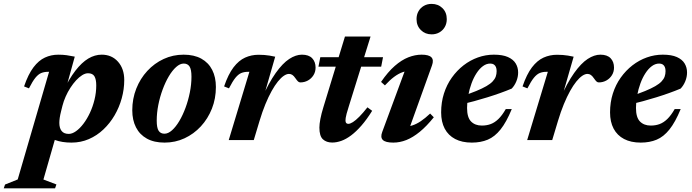

<svg xmlns="http://www.w3.org/2000/svg" viewBox="-108 -731 3611 1002"><path d="M211.2 -152.1Q205.8 -131.2 203.7 -116Q201.6 -100.8 201.6 -89.9Q201.6 -62.6 213.6 -47.4Q225.7 -32.2 250.8 -32.2Q268.7 -32.2 288.6 -46.3Q308.5 -60.3 327.3 -85.1Q346.2 -109.9 361.3 -142.2Q376.4 -174.4 385.3 -211.1Q394.3 -247.8 394.3 -285.4Q394.3 -316.7 384.9 -332.7Q375.4 -348.7 351.4 -348.7Q337 -348.7 321 -338.8Q305.1 -328.9 289.3 -311.9Q273.6 -294.8 259.4 -272.9Q245.2 -251 234.6 -226.9Q224 -202.8 218 -179.3ZM126.1 -41.7H189.7L118.6 205.8L186.4 231.6L179.4 251.8H-88.4L-81.7 232L-15.6 205.5L148.1 -356.2Q146.6 -356.2 145.2 -356.2Q143.8 -356.2 142.2 -356.2Q122.9 -356.2 107.4 -350Q92 -343.8 76.9 -325.4Q61.9 -307 43.1 -269.9L17.6 -280Q39.4 -343.7 66.7 -379.7Q94 -415.7 126.4 -430.6Q158.8 -445.6 195.8 -445.6Q220.3 -445.6 239.1 -443Q257.9 -440.4 282.2 -435.4L230.4 -248.1L219.1 -250.4Q252.2 -319 285.4 -362Q318.6 -405 352.7 -425.4Q386.8 -445.7 422.7 -445.7Q475.3 -445.7 507.8 -409Q540.4 -372.3 540.4 -313.4Q540.4 -265.2 527.3 -218Q514.3 -170.8 490 -129.2Q465.7 -87.6 431.8 -55.5Q398 -23.4 355.8 -5.1Q313.7 13.2 265.2 13.2Q215.9 13.2 178.8 -0.4Q141.8 -13.9 126.1 -41.7Z M850.2 -445.7Q905.1 -445.7 942.6 -424.9Q980.1 -404.1 999.4 -366.2Q1018.7 -328.4 1018.7 -277Q1018.7 -216.6 997.9 -164Q977 -111.4 940.2 -71.5Q903.3 -31.7 854.9 -9.2Q806.5 13.2 750.9 13.2Q696.1 13.2 658.6 -7.6Q621 -28.4 601.7 -66.3Q582.3 -104.3 582.3 -155.4Q582.3 -215.9 603.2 -268.5Q624 -321.1 660.8 -360.9Q697.7 -400.8 746.1 -423.2Q794.5 -445.7 850.2 -445.7ZM750.3 -33.2Q769.6 -33.2 789.6 -51Q809.6 -68.8 827.8 -99.4Q845.9 -129.9 860.2 -168.6Q874.5 -207.2 882.8 -249Q891.2 -290.8 891.2 -330.7Q891.2 -368.8 881.1 -384.1Q871.1 -399.3 850.8 -399.3Q831.4 -399.3 811.4 -381.4Q791.4 -363.6 773.2 -333.1Q755.1 -302.5 740.8 -263.9Q726.5 -225.3 718.2 -183.5Q709.9 -141.7 709.9 -101.7Q709.9 -63.8 719.9 -48.5Q729.9 -33.2 750.3 -33.2Z M1193.5 -356.2Q1191.5 -356.2 1189.8 -356.2Q1188 -356.2 1186 -356.2Q1166.8 -356.2 1151.4 -350Q1136 -343.8 1120.9 -325.4Q1105.9 -307 1086.9 -269.9L1061.5 -280Q1083.3 -343.7 1110.7 -379.6Q1138.2 -415.5 1171.1 -430.4Q1203.9 -445.2 1241.3 -445.2Q1257.9 -445.2 1271.4 -444.1Q1284.8 -443 1298.4 -440.9Q1312.1 -438.7 1328.2 -435.1L1261.8 -204.4L1256.7 -213.5Q1294.5 -299.1 1330.8 -350Q1367.1 -400.9 1401.4 -423.3Q1435.8 -445.7 1467.7 -445.7Q1503.3 -445.7 1521.1 -427.1Q1538.9 -408.5 1538.9 -378.3Q1538.9 -356.1 1528 -338.6Q1517.1 -321.1 1499.1 -311Q1481 -300.9 1459.4 -300.9Q1452.8 -300.9 1447.3 -305.9Q1441.8 -311 1433.7 -322.8Q1425.6 -334.7 1417.8 -340Q1410 -345.3 1400.1 -345.3Q1387.9 -345.3 1373.1 -335.4Q1358.4 -325.4 1342.3 -305.6Q1326.3 -285.8 1309.8 -256.3Q1293.3 -226.7 1277.1 -187.5Q1261 -148.4 1246.4 -99.8L1216.4 0H1085.7Z M1553.9 -383.1 1563.6 -432.5H1890.9L1881.3 -383.1ZM1712.2 -175.5Q1704.7 -151.8 1700.9 -137.8Q1697.1 -123.7 1696.1 -115.8Q1695 -107.9 1695 -102.3Q1695 -92.7 1699 -88.7Q1702.9 -84.7 1709.9 -84.7Q1719.4 -84.7 1733.9 -93.8Q1748.3 -102.9 1767.2 -122Q1786.2 -141.2 1809.6 -170.9L1834.2 -152.7Q1805.9 -107.2 1778.3 -75.7Q1750.7 -44.1 1724.5 -24.5Q1698.3 -4.9 1673.6 4Q1648.8 12.9 1625.8 12.9Q1595.5 12.9 1577.2 -4Q1558.8 -20.9 1558.8 -65.3Q1558.8 -83 1564 -110.5Q1569.2 -137.9 1579.9 -172.4L1692.2 -540.2H1825.8Z M1886.9 -42.8 2013.9 -386.3 2040.7 -361.7Q2016.3 -362.5 1993.6 -354.5Q1970.9 -346.5 1948.3 -329.5Q1925.6 -312.4 1900.8 -285.4L1880.6 -303.5Q1916.4 -355.7 1952.1 -386.9Q1987.8 -418.1 2023 -431.9Q2058.2 -445.7 2092.1 -445.7Q2129.9 -445.7 2143.3 -432Q2156.8 -418.3 2146.5 -389.7L2019.4 -36.1L1995.3 -70.1Q2019.9 -69 2042.5 -76Q2065 -83 2088.1 -98.6Q2111.2 -114.2 2136.8 -138.4L2155.9 -118.9Q2118.3 -72.1 2082.5 -42.9Q2046.7 -13.7 2012.6 -0.2Q1978.4 13.2 1944.6 13.2Q1903.8 13.2 1889.9 -0.6Q1876 -14.4 1886.9 -42.8ZM2065.8 -631.2Q2065.8 -654.7 2076.2 -672.6Q2086.5 -690.5 2104.3 -700.6Q2122 -710.7 2144.5 -710.7Q2178.5 -710.7 2201 -688.6Q2223.6 -666.5 2223.6 -631.2Q2223.6 -608.1 2213.3 -590.1Q2202.9 -572.2 2185.2 -562Q2167.4 -551.7 2144.5 -551.7Q2110.9 -551.7 2088.4 -574.1Q2065.8 -596.5 2065.8 -631.2Z M2450.5 -399.3Q2430.4 -399.3 2412.2 -385.8Q2394 -372.4 2378.9 -349Q2363.7 -325.7 2352.8 -296Q2341.8 -266.2 2335.7 -233.4Q2329.5 -200.5 2329.5 -167.9Q2329.5 -118 2350.5 -96.8Q2371.5 -75.7 2406.4 -75.7Q2431.9 -75.7 2452.9 -83.5Q2473.9 -91.3 2493.2 -110Q2512.4 -128.6 2531.5 -161.7H2562.8Q2534.7 -93.3 2504.1 -55.2Q2473.6 -17.1 2437.2 -2Q2400.9 13.2 2354.3 13.2Q2303.2 13.2 2267.3 -5.6Q2231.5 -24.4 2212.8 -59.7Q2194.2 -95 2194.2 -144.3Q2194.2 -196.8 2208.8 -242.8Q2223.5 -288.9 2250 -326Q2276.5 -363.2 2311.2 -390.1Q2346 -417 2386.3 -431.3Q2426.6 -445.7 2469.3 -445.7Q2515 -445.7 2542.8 -433.3Q2570.6 -420.9 2583.3 -399.9Q2596 -378.8 2596 -352.7Q2596 -329.3 2586.8 -306.8Q2577.5 -284.2 2562.4 -268.6Q2533.7 -256.6 2501.6 -245.1Q2469.5 -233.6 2435.4 -223.1Q2401.3 -212.5 2366.4 -203Q2331.5 -193.6 2297.1 -185.4L2298.6 -227.5Q2344.7 -242.7 2377.1 -256Q2409.4 -269.3 2430.4 -281.5Q2451.4 -293.7 2462.9 -306Q2474.5 -318.3 2479.2 -331.5Q2483.8 -344.8 2483.8 -359.9Q2483.8 -372.6 2480.1 -381.2Q2476.4 -389.9 2469.1 -394.6Q2461.7 -399.3 2450.5 -399.3Z M2751 -356.2Q2749 -356.2 2747.3 -356.2Q2745.5 -356.2 2743.5 -356.2Q2724.3 -356.2 2708.9 -350Q2693.5 -343.8 2678.4 -325.4Q2663.4 -307 2644.4 -269.9L2619 -280Q2640.8 -343.7 2668.2 -379.6Q2695.7 -415.5 2728.6 -430.4Q2761.4 -445.2 2798.8 -445.2Q2815.4 -445.2 2828.9 -444.1Q2842.3 -443 2855.9 -440.9Q2869.6 -438.7 2885.7 -435.1L2819.3 -204.4L2814.2 -213.5Q2852 -299.1 2888.3 -350Q2924.6 -400.9 2958.9 -423.3Q2993.3 -445.7 3025.2 -445.7Q3060.8 -445.7 3078.6 -427.1Q3096.4 -408.5 3096.4 -378.3Q3096.4 -356.1 3085.5 -338.6Q3074.6 -321.1 3056.6 -311Q3038.5 -300.9 3016.9 -300.9Q3010.3 -300.9 3004.8 -305.9Q2999.3 -311 2991.2 -322.8Q2983.1 -334.7 2975.3 -340Q2967.5 -345.3 2957.6 -345.3Q2945.4 -345.3 2930.6 -335.4Q2915.9 -325.4 2899.8 -305.6Q2883.8 -285.8 2867.3 -256.3Q2850.8 -226.7 2834.6 -187.5Q2818.5 -148.4 2803.9 -99.8L2773.9 0H2643.2Z M3332 -399.3Q3311.9 -399.3 3293.7 -385.8Q3275.5 -372.4 3260.4 -349Q3245.2 -325.7 3234.3 -296Q3223.3 -266.2 3217.2 -233.4Q3211 -200.5 3211 -167.9Q3211 -118 3232 -96.8Q3253 -75.7 3287.9 -75.7Q3313.4 -75.7 3334.4 -83.5Q3355.4 -91.3 3374.7 -110Q3393.9 -128.6 3413 -161.7H3444.3Q3416.2 -93.3 3385.6 -55.2Q3355.1 -17.1 3318.7 -2Q3282.4 13.2 3235.8 13.2Q3184.7 13.2 3148.8 -5.6Q3113 -24.4 3094.3 -59.7Q3075.7 -95 3075.7 -144.3Q3075.7 -196.8 3090.3 -242.8Q3105 -288.9 3131.5 -326Q3158 -363.2 3192.7 -390.1Q3227.5 -417 3267.8 -431.3Q3308.1 -445.7 3350.8 -445.7Q3396.5 -445.7 3424.3 -433.3Q3452.1 -420.9 3464.8 -399.9Q3477.5 -378.8 3477.5 -352.7Q3477.5 -329.3 3468.3 -306.8Q3459 -284.2 3443.9 -268.6Q3415.2 -256.6 3383.1 -245.1Q3351 -233.6 3316.9 -223.1Q3282.8 -212.5 3247.9 -203Q3213 -193.6 3178.6 -185.4L3180.1 -227.5Q3226.2 -242.7 3258.6 -256Q3290.9 -269.3 3311.9 -281.5Q3332.9 -293.7 3344.4 -306Q3356 -318.3 3360.7 -331.5Q3365.3 -344.8 3365.3 -359.9Q3365.3 -372.6 3361.6 -381.2Q3357.9 -389.9 3350.6 -394.6Q3343.2 -399.3 3332 -399.3Z"/></svg>

Font: Newsreader Text
Style: Italic
Weight: 400
Italic angle: -17°
Designer: Hugues Gentile
Foundry: Production Type
Version: Version 1.001